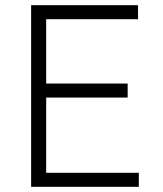

<svg xmlns="http://www.w3.org/2000/svg" viewBox="-20 -720 630 740"><path d="M100 0V-700H512V-646H158V-398H472V-344H158V-54H515V0Z"/></svg>

Font: Geologica Cursive Thin
Style: Regular
Weight: 250
Designer: Sindre Bremnes, Frode Helland
Foundry: Monokrom Skriftforlag AS
Version: Version 1.010;gftools[0.9.28]